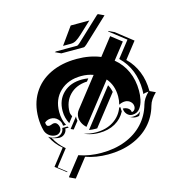

<svg xmlns="http://www.w3.org/2000/svg" viewBox="-112 -760 878 953"><g transform="rotate(-15 327.5 -284.0)"><path d="M58.6 -244.1Q58.6 -314.2 90.6 -366.9Q122.6 -419.7 181.3 -448.1Q240 -476.6 317.4 -476.6Q384.8 -476.6 438.7 -454.3L507.8 -542.7L561.8 -500.7L498 -419.4Q535.9 -388.4 556 -344Q576.2 -299.6 576.2 -244.1Q576.2 -232.9 575.1 -221.8Q574 -210.7 571.4 -198.2Q568.8 -185.8 564.1 -175.2Q559.3 -164.6 552.9 -155.9Q546.4 -147.2 536.4 -142.2Q526.4 -137.2 513.9 -137.2Q498 -137.2 486.8 -149.5Q475.6 -161.9 475.6 -179.2Q491.5 -179.2 502.7 -170.9Q513.9 -162.6 513.9 -150.9Q522.2 -150.9 528.1 -157.8Q533.9 -164.8 533.9 -174.6Q533.9 -189.7 522.2 -200.2Q510.5 -210.7 494.9 -210.7Q479.2 -210.7 463.4 -202.4Q468.8 -222.2 468.8 -244.1Q468.8 -301 435.5 -339.4L277.8 -138.2Q264.6 -150.1 257.6 -164.7Q250.5 -179.2 250.5 -194.1Q250.5 -213.9 263.4 -230.7L378.9 -378.2Q350.6 -388.7 317.4 -388.7Q250 -388.7 208 -349Q166 -309.3 166 -244.1Q166 -205.1 182.4 -173.8H167Q167 -194.3 152.3 -209.1Q137.7 -223.9 117.2 -223.9Q99.1 -223.9 85.2 -212.2Q85.2 -191.4 100.3 -191.2Q105.5 -191.2 113.2 -194.2Q120.8 -197.3 126 -197.3Q137.5 -197.3 143.9 -187.3Q150.4 -177.2 150.4 -166.3Q150.4 -154.1 141.5 -145.5Q132.6 -137 120.1 -137Q101.6 -137 86.7 -148.4Q71.8 -159.9 67.1 -177.2Q58.6 -209 58.6 -244.1ZM73 12.5 137 -69.3Q101.1 -98.9 81.3 -140.1Q98.6 -127.2 120.1 -127.2Q136 -127.2 147.6 -137.8Q159.2 -148.4 160.2 -164.1H187.5L191.9 -157.5H174.3Q173.3 -141.8 161.7 -131.2Q150.1 -120.6 134.3 -120.6Q128.2 -120.6 115.4 -123.4Q102.5 -126.2 96.7 -130.6Q116.2 -91.3 151.1 -62.7L87.2 19L128.9 51.8L127 54.4ZM129.9 79.1Q147 57.4 201.2 -11.7Q201.7 -12.5 201.9 -12.9H202.1Q202.6 -12.7 203.4 -12.5Q255.4 5.9 317.4 5.9Q385.3 5.9 440.4 -15.6Q495.6 -37.1 532.3 -76.9Q569.1 -116.7 584.2 -170.7Q588.9 -186.8 597.4 -199.8Q606 -212.9 620.4 -227.5Q603.3 -227.1 593 -222.2L593.8 -244.1Q593.8 -295.9 576.2 -341.1Q558.6 -386.2 522 -421.6L586.4 -503.7L504.9 -567.4L504.6 -570.3L534.7 -556.2L619.1 -490L554.7 -407.7Q589.1 -374.5 607.4 -329.3Q625.7 -284.2 625.7 -230.2V-229L655 -215.3Q639.6 -200 630.2 -186.3Q620.8 -172.6 616.2 -156Q601.1 -101.6 564 -61.5Q526.9 -21.5 471.2 0.2Q415.5 22 347.4 22Q284.9 22 232.7 3.4L160.2 95.9L130.1 82ZM183.6 -244.1Q183.6 -301.3 220.3 -336.2Q257.1 -371.1 317.4 -371.1Q331.8 -371.1 348.9 -368.4L337.9 -354.2L335.7 -354.7Q281.2 -351.3 248.4 -317.4Q215.6 -283.4 215.6 -230Q215.6 -221.4 221.9 -209.5L223.1 -207.8L200 -178.2Q183.6 -209 183.6 -244.1ZM199 -148.4 241.2 -202.1Q240.7 -197.5 240.5 -194.6Q240.5 -189.2 242.2 -178.7L213.1 -141.8ZM221.7 -537.1 228.8 -539.1H335.9Q341.3 -539.1 351.3 -548.3L472.7 -662.1L477.5 -664.1L507.6 -649.9L382.6 -532.7Q372.1 -522.9 366 -522.9H251.7ZM255.6 -109.9Q283.7 -99.6 317.4 -99.6Q369.4 -99.6 406.7 -123.4Q444.1 -147.2 459.5 -189H465.8V-179.2Q465.8 -173.1 467 -167.2Q449 -132.1 414.1 -112.4Q379.2 -92.8 332 -92.8Q298.6 -92.8 269.8 -103.3ZM269.5 -556.6 331.5 -643.3Q332.3 -644.5 334.2 -644.5H428.2L366.7 -587.2Q350.8 -572.3 337.9 -564.5Q325 -556.6 310.1 -556.6ZM285.9 -119.9 434.8 -310.1Q445.1 -290.8 448.7 -271.5L447 -270L329.1 -119.6L327.9 -117.4Q322.8 -117.2 317.4 -117.2Q302.5 -117.2 285.9 -119.9ZM494.6 -131.6Q503.9 -127.4 513.9 -127.4Q538.6 -127.4 555.2 -143.8Q549.8 -132.6 544.4 -123Q535.4 -120.8 528.1 -120.8Q518.1 -120.8 509 -125Z"/></g></svg>

Font: AgreloyS1
Style: Medium
Weight: 400
Designer: gluk
Foundry: gluk
Version: Version 0.27